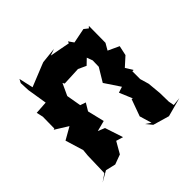

<svg xmlns="http://www.w3.org/2000/svg" viewBox="-156 -696 849 849"><g transform="rotate(-45 268.0 -272.0)"><path d="M483 0 478 -26 477 -81 471 -145 459 -186V-235H467L446 -269L488 -307L498 -353L446 -377L464 -408L465 -513L457 -505L438 -520L368 -506L351 -530L348 -521L253 -539L284 -550L209 -542L196 -537L97 -497L82 -564L73 -547L75 -501L90 -408L30 -404L37 -373L36 -300L30 -298L91 -260L33 -227L59 -142L56 -111L53 -4L18 20L67 -8L114 3L160 -14L191 -68L224 -58L196 -143L164 -156L214 -169L195 -248L216 -283L190 -292L178 -361L204 -417L209 -408L296 -412L333 -395L359 -420L369 -393L368 -354L330 -291L378 -219L350 -210L376 -148L370 -151L341 -71L358 -14L334 -30L357 -2L433 20L522 -4Z"/></g></svg>

Font: Asimov Aggro
Style: Condensed
Weight: 500
Designer: Google
Version: Version 2.000980; 2014